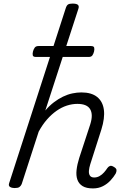

<svg xmlns="http://www.w3.org/2000/svg" viewBox="-20 -1035 691 1072"><path d="M499 17Q462 17 441 4Q420 -9 412 -32Q404 -55 407.5 -86Q411 -117 422 -152L484 -341Q501 -395 483.5 -425Q466 -455 412 -455Q383 -455 353.5 -445.5Q324 -436 296 -416.5Q268 -397 242.5 -368Q217 -339 196 -300L101 -7Q96 4 88 9.5Q80 15 61 15Q47 15 36.5 9Q26 3 31 -12L347 -989Q352 -1005 360 -1010Q368 -1015 385 -1015Q408 -1015 415.5 -1007.5Q423 -1000 417 -984L233 -418Q256 -445 281 -464Q306 -483 332 -495.5Q358 -508 384 -513.5Q410 -519 434 -519Q491 -519 522.5 -493.5Q554 -468 560 -422Q566 -376 546 -312L484 -118Q478 -99 476.5 -82Q475 -65 482 -54.5Q489 -44 506 -44Q522 -44 536 -52Q550 -60 561 -72.5Q572 -85 579 -96Q584 -104 593 -108Q602 -112 616 -103Q630 -95 630.5 -85.5Q631 -76 626 -66Q615 -47 597 -27.5Q579 -8 554.5 4.5Q530 17 499 17ZM181 -717Q165 -717 163 -726Q161 -735 164 -747Q167 -759 173.5 -768.5Q180 -778 195 -778H488Q504 -778 506 -768.5Q508 -759 505 -747Q502 -735 496 -726Q490 -717 475 -717Z"/></svg>

Font: Playwrite RO Light
Style: Regular
Weight: 300
Version: Version 1.002